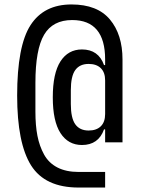

<svg xmlns="http://www.w3.org/2000/svg" viewBox="-20 -730 640 862"><path d="M452 42V112H333Q182 112 119.5 12.5Q57 -87 57 -301Q57 -524 117 -617Q177 -710 301 -710Q417 -710 473.5 -642.5Q530 -575 530 -463V-91H452V-149H447Q422 -79 348 -79Q286 -79 251.5 -132.5Q217 -186 217 -293Q217 -401 251.5 -454.5Q286 -508 348 -508Q422 -508 447 -438H452V-463Q452 -640 304 -640Q217 -640 178 -574Q139 -508 139 -358V-229Q139 -167 148 -120.5Q157 -74 178 -36Q199 2 238 22Q277 42 333 42ZM378 -144Q413 -144 432.5 -163Q452 -182 452 -218V-369Q452 -405 432.5 -424Q413 -443 378 -443Q338 -443 318 -415.5Q298 -388 298 -325V-263Q298 -200 318 -172Q338 -144 378 -144Z"/></svg>

Font: IBM Plex Mono Text
Style: Regular
Weight: 450
Designer: Mike Abbink, Paul van der Laan, Pieter van Rosmalen
Foundry: Bold Monday
Version: Version 2.000